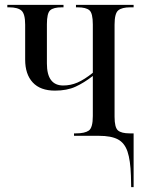

<svg xmlns="http://www.w3.org/2000/svg" viewBox="-20 -556 587 786"><path d="M516 164Q514 100 502 64.5Q490 29 462.5 14.5Q435 0 385 0H283V-10H291Q327 -10 343.5 -21.5Q360 -33 360 -81V-245Q324 -217 289 -201Q254 -185 205 -185Q145 -185 114 -218.5Q83 -252 83 -312V-455Q83 -499 68 -512.5Q53 -526 17 -526H10V-536H240V-526H233Q199 -526 185.5 -514Q172 -502 172 -457V-296Q172 -206 239 -206Q269 -206 297 -218Q325 -230 360 -258V-456Q360 -502 346 -514Q332 -526 298 -526H291V-536H527V-526H513Q479 -526 464 -513.5Q449 -501 449 -455V-78Q449 -34 463 -22Q477 -10 511 -10H527V210H517Z"/></svg>

Font: Noto Serif Display Condensed
Style: Regular
Weight: 400
Width: 3
Designer: Monotype Design Team
Foundry: Monotype Imaging Inc.
Version: Version 2.009